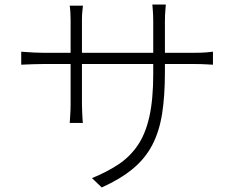

<svg xmlns="http://www.w3.org/2000/svg" viewBox="-20 -787 1040 843"><path d="M704.1 -470.2Q704.1 -365.7 691.7 -287.4Q679.2 -209 648.4 -150.1Q617.7 -91.3 563.7 -46.4Q509.8 -1.5 426.8 36.1L383.8 -4.9Q449.2 -31.7 499.3 -64.7Q549.3 -97.7 583.7 -147.5Q618.2 -197.3 635.5 -273.4Q652.8 -349.6 652.8 -461.9V-505.9H339.8V-329.1Q339.8 -313 340.8 -294.7Q341.8 -276.4 342.5 -262.7Q343.3 -249 344.2 -247.1H286.1Q286.1 -250 288.1 -276.9Q290 -303.7 290 -329.1V-505.9H168Q148.4 -505.9 127.4 -505.1Q106.4 -504.4 91.1 -503.7Q75.7 -502.9 73.2 -502.9V-560.1Q75.2 -560.1 90.8 -558.8Q106.4 -557.6 127.7 -556.4Q148.9 -555.2 168 -555.2H290V-700.2Q290 -712.9 289.1 -730.7Q288.1 -748.5 286.1 -762.2H344.2Q344.2 -759.8 342 -741.9Q339.8 -724.1 339.8 -701.2V-555.2H652.8V-691.9Q652.8 -720.7 650.9 -742.4Q648.9 -764.2 648.9 -767.1H708Q708 -764.2 706.1 -742.4Q704.1 -720.7 704.1 -691.9V-555.2H835Q864.3 -555.2 887.7 -557.1Q911.1 -559.1 915 -560.1V-502.9Q912.1 -502.9 888.2 -504.4Q864.3 -505.9 835 -505.9H704.1Z"/></svg>

Font: Source Han Sans CN Light
Style: Regular
Weight: 300
Designer: Ryoko NISHIZUKA  (kana, bopomofo & ideographs); Paul D. Hunt (Latin, Greek & Cyrillic); Sandoll Communications , Soo-you
Foundry: Adobe
Version: Version 2.000;hotconv 1.0.107;makeotfexe 2.5.65593